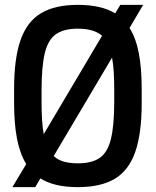

<svg xmlns="http://www.w3.org/2000/svg" viewBox="-20 -760 640 790"><path d="M31 10 88 -85Q62 -127 50 -189Q38 -251 38 -335V-395Q38 -519 64.5 -595Q91 -671 148.5 -705.5Q206 -740 300 -740Q397 -740 454 -705L475 -740H569L513 -645Q539 -604 551 -542Q563 -480 563 -395V-335Q563 -211 536.5 -135Q510 -59 452.5 -24.5Q395 10 300 10Q203 10 146 -26L125 10ZM300 -88Q358 -88 390.5 -110.5Q423 -133 436.5 -188.5Q450 -244 450 -343V-388Q450 -430 448 -463.5Q446 -497 441 -523L201 -118Q218 -102 242.5 -95Q267 -88 300 -88ZM160 -208 400 -613Q382 -628 357.5 -635Q333 -642 300 -642Q243 -642 210.5 -619.5Q178 -597 164.5 -542Q151 -487 151 -388V-343Q151 -301 153 -267.5Q155 -234 160 -208Z"/></svg>

Font: M PLUS Code Latin 60 Medium
Style: Regular
Weight: 500
Width: 7
Monospace: yes
Designer: Coji Morishita
Foundry: UNDERFOREST DESIGN
Version: Version 1.005; ttfautohint (v1.8.3)